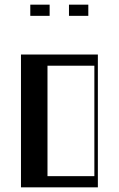

<svg xmlns="http://www.w3.org/2000/svg" viewBox="-20 -804 510 824"><path d="M70 -570H400V0H70ZM385 -48V-522H183.8V-48ZM110 -784H193V-736H110ZM276 -784H359V-736H276Z"/></svg>

Font: Facade Sud
Style: Regular
Weight: 100
Designer: Éléonore Fines
Foundry: Velvetyne Type Foundry
Version: Version 1.001;Glyphs 3.2 (3202)